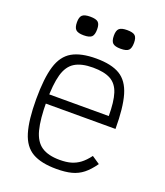

<svg xmlns="http://www.w3.org/2000/svg" viewBox="-153 -940 906 1056"><g transform="rotate(20 300.0 -411.5)"><path d="M302 14Q213 14 161.5 -15.5Q110 -45 88.5 -116Q67 -187 67 -309Q67 -432 88.5 -502.5Q110 -573 161.5 -602.5Q213 -632 302 -632Q391 -632 441 -602Q491 -572 512 -500.5Q533 -429 533 -304H96V-358H474Q474 -442 458.5 -490Q443 -538 405.5 -558.5Q368 -579 302 -579Q235 -579 196 -555Q157 -531 141 -474Q125 -417 125 -318Q125 -213 141 -152Q157 -91 196 -65Q235 -39 302 -39Q341 -39 368.5 -47Q396 -55 419.5 -72.5Q443 -90 467 -122L513 -91Q485 -51 456 -28Q427 -5 390.5 4.5Q354 14 302 14ZM408 -728Q375 -728 362 -740Q349 -752 349 -784Q349 -814 362 -825.5Q375 -837 408 -837Q442 -837 454.5 -825.5Q467 -814 467 -784Q467 -752 454.5 -740Q442 -728 408 -728ZM192 -728Q159 -728 146 -740Q133 -752 133 -784Q133 -814 146 -825.5Q159 -837 192 -837Q226 -837 238.5 -825.5Q251 -814 251 -784Q251 -752 238.5 -740Q226 -728 192 -728Z"/></g></svg>

Font: Victor Mono Thin ExtraLight
Style: Regular
Weight: 250
Monospace: yes
Version: Version 1.561;gftools[0.9.30]